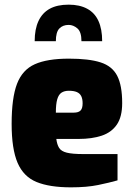

<svg xmlns="http://www.w3.org/2000/svg" viewBox="-20 -800 575 825"><path d="M285 5Q193 5 137 -18Q81 -41 55.5 -100.5Q30 -160 30 -268Q30 -379 53 -439.5Q76 -500 129.5 -524Q183 -548 276 -548Q362 -548 412 -532Q462 -516 483.5 -474.5Q505 -433 505 -357Q505 -298 482 -264.5Q459 -231 417 -217Q375 -203 318 -203H222Q225 -179 234 -164.5Q243 -150 267 -144Q291 -138 338 -138H485V-25Q450 -15 401.5 -5Q353 5 285 5ZM220 -316H297Q317 -316 326 -325Q335 -334 335 -356Q335 -375 329 -387Q323 -399 310 -404.5Q297 -410 276 -410Q257 -410 244.5 -402Q232 -394 226 -373.5Q220 -353 220 -316ZM275 -780Q322 -780 354.5 -762.5Q387 -745 403 -710Q419 -675 419 -623H330Q330 -663 312.5 -678Q295 -693 275 -693Q250 -693 235 -677.5Q220 -662 220 -623H129Q129 -675 145.5 -710Q162 -745 194 -762.5Q226 -780 275 -780Z"/></svg>

Font: Exo Thin Black
Style: Regular
Weight: 900
Version: Version 2.000